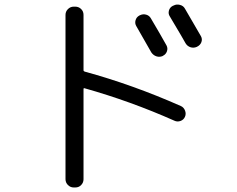

<svg xmlns="http://www.w3.org/2000/svg" viewBox="-20 -786 1040 843"><path d="M593.8 -718.8Q607.4 -725.6 621.6 -721.7Q635.7 -717.8 642.6 -705.1Q682.6 -637.7 710.9 -586.9Q717.8 -574.2 712.9 -560.5Q708 -546.9 695.3 -541L694.3 -540Q680.7 -534.2 667 -538.6Q653.3 -543 644.5 -555.7Q610.4 -616.2 578.1 -671.9Q571.3 -683.6 575.2 -697.3Q579.1 -710.9 591.8 -717.8ZM742.2 -761.7Q754.9 -768.6 770 -764.6Q785.2 -760.7 792 -748Q833 -678.7 862.3 -627Q869.1 -614.3 864.3 -601.1Q859.4 -587.9 845.7 -581.1L843.8 -580.1Q830.1 -574.2 816.4 -578.6Q802.7 -583 794.9 -595.7Q789.1 -607.4 725.6 -713.9Q717.8 -725.6 721.7 -739.7Q725.6 -753.9 739.3 -760.7ZM303.7 37.1Q289.1 37.1 278.3 26.4Q267.6 15.6 267.6 1V-720.7Q267.6 -735.4 278.3 -746.1Q289.1 -756.8 303.7 -756.8H310.5Q325.2 -756.8 335.9 -746.6Q346.7 -736.3 346.7 -720.7V-477.5Q346.7 -473.6 351.6 -471.7Q562.5 -414.1 774.4 -320.3Q787.1 -314.5 792.5 -300.3Q797.9 -286.1 792 -272.9Q786.1 -259.8 772.5 -254.9Q758.8 -250 746.1 -255.9Q552.7 -341.8 351.6 -398.4Q346.7 -400.4 346.7 -394.5V1Q346.7 15.6 336.4 26.4Q326.2 37.1 310.5 37.1Z"/></svg>

Font: Rounded-L Mgen+ 2m regular
Style: Regular
Weight: 400
Designer: [Source Han Sans]
Ryoko NISHIZUKA  (kana & ideographs); Paul D. Hunt (Latin, Greek & Cyrillic); Wenlong ZHANG  (bopomofo
Version: Version 1.059.20150602